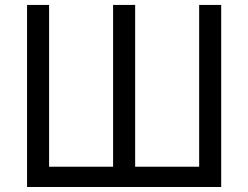

<svg xmlns="http://www.w3.org/2000/svg" viewBox="-20 -747 992 767"><path d="M863.6 0H88.1V-727.3H176.1V-81H431.8V-727.3H519.9V-81H775.6V-727.3H863.6Z"/></svg>

Font: Linik Sans
Style: Regular
Weight: 400
Designer: Rasmus Andersson (font), Marc Monis (original base), Kil Hyung-jin (Pretendard portions), Cristiano Sobral (main changes
Foundry: rsms
Version: Version 3.018;May 31, 2022;FontCreator 14.0.0.2814 64-bit; t